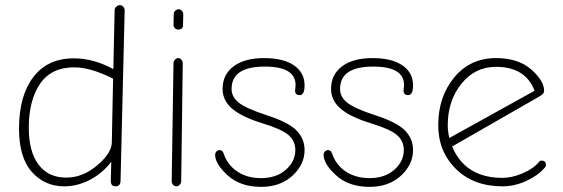

<svg xmlns="http://www.w3.org/2000/svg" viewBox="-20 -719 2189 747"><path d="M230 6Q154 6 104 -50Q54 -106 54 -219Q54 -346 109.5 -419Q165 -492 267 -492Q345 -492 421 -450L426 -680Q426 -687 432.5 -693Q439 -699 446 -699Q454 -699 459.5 -693Q465 -687 465 -679L449 -16Q449 6 429 6Q411 6 411 -16L413 -90Q380 -46 331 -20Q282 6 230 6ZM238 -28Q302 -28 358 -75.5Q414 -123 415 -164L420 -413Q332 -457 269 -457Q179 -457 135.5 -392.5Q92 -328 92 -222Q92 -129 130 -78.5Q168 -28 238 -28Z M673 -604Q666 -604 660.5 -609.5Q655 -615 655 -622L656 -665Q656 -672 662 -677.5Q668 -683 675 -683Q682 -683 687.5 -677Q693 -671 693 -664L692 -621Q692 -604 673 -604ZM667 6Q659 6 653.5 0Q648 -6 648 -14L655 -473Q655 -481 661 -487Q667 -493 673 -493Q680 -493 685.5 -487Q691 -481 691 -473L685 -14Q685 -6 679 0Q673 6 667 6Z M996 8Q915 8 866 -36.5Q817 -81 817 -117Q817 -124 822 -129.5Q827 -135 834 -135Q846 -135 850 -122Q865 -77 903.5 -51.5Q942 -26 996 -26Q1055 -26 1092 -58.5Q1129 -91 1129 -135Q1129 -171 1102 -194Q1075 -217 999 -240Q921 -264 883.5 -296Q846 -328 846 -373Q846 -429 889 -461Q932 -493 1007 -493Q1083 -493 1124 -464.5Q1165 -436 1165 -387Q1165 -349 1146 -349Q1128 -349 1128 -367Q1128 -369 1129 -375Q1130 -381 1130 -388Q1130 -460 1010 -460Q881 -460 881 -373Q881 -342 909 -319.5Q937 -297 1017 -271Q1101 -244 1133 -212Q1165 -180 1165 -135Q1165 -79 1118 -35.5Q1071 8 996 8Z M1418 8Q1337 8 1288 -36.5Q1239 -81 1239 -117Q1239 -124 1244 -129.5Q1249 -135 1256 -135Q1268 -135 1272 -122Q1287 -77 1325.5 -51.5Q1364 -26 1418 -26Q1477 -26 1514 -58.5Q1551 -91 1551 -135Q1551 -171 1524 -194Q1497 -217 1421 -240Q1343 -264 1305.5 -296Q1268 -328 1268 -373Q1268 -429 1311 -461Q1354 -493 1429 -493Q1505 -493 1546 -464.5Q1587 -436 1587 -387Q1587 -349 1568 -349Q1550 -349 1550 -367Q1550 -369 1551 -375Q1552 -381 1552 -388Q1552 -460 1432 -460Q1303 -460 1303 -373Q1303 -342 1331 -319.5Q1359 -297 1439 -271Q1523 -244 1555 -212Q1587 -180 1587 -135Q1587 -79 1540 -35.5Q1493 8 1418 8Z M1936 6Q1822 6 1753.5 -62Q1685 -130 1685 -232Q1685 -342 1747 -417.5Q1809 -493 1910 -493Q1996 -493 2046.5 -449Q2097 -405 2097 -365Q2097 -354 2079 -344L1739 -149Q1790 -27 1935 -27Q1972 -27 2014 -45Q2056 -63 2077 -89Q2080 -94 2087 -94Q2104 -94 2104 -77Q2104 -71 2099 -66Q2072 -35 2026.5 -14.5Q1981 6 1936 6ZM1728 -182 2060 -366Q2024 -459 1910 -459Q1828 -459 1775 -393Q1722 -327 1722 -231Q1722 -210 1728 -182Z"/></svg>

Font: Comic Neue Light
Style: Regular
Weight: 300
Designer: Craig Rozynski
Foundry: Craig Rozynski
Version: Version 2.003